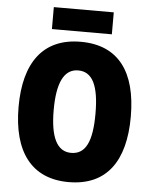

<svg xmlns="http://www.w3.org/2000/svg" viewBox="-60 -1008 793 1002"><g transform="rotate(5 337.0 -507.5)"><path d="M495 -959H181V-844H495ZM631 -424C631 -659 535 -791 337 -791C141 -791 43 -658 43 -425C43 -190 142 -56 337 -56C535 -56 631 -190 631 -424ZM227 -424C227 -566 262 -641 337 -641C413 -641 446 -568 446 -424C446 -280 414 -209 337 -209C262 -209 227 -283 227 -424Z"/></g></svg>

Font: Noto Sans Malayalam UI Condensed Black
Style: Regular
Weight: 900
Width: 3
Designer: Jelle Bosma - Monotype Design Team
Foundry: Monotype Imaging Inc.
Version: Version 2.104